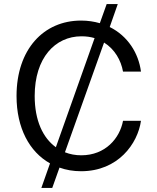

<svg xmlns="http://www.w3.org/2000/svg" viewBox="-20 -839 780 952"><path d="M185 93H239L275 -8C308 4 344 10 382 10C566 10 663 -127 679 -240H590C574 -154 503 -69 383 -69C354 -69 327 -74 302 -84L496 -628C549 -595 580 -540 590 -484H679C667 -576 613 -661 524 -705L564 -819H509L475 -724C447 -732 416 -737 382 -737C196 -737 62 -594 62 -363C62 -204 126 -86 228 -29ZM152 -363C152 -552 253 -659 384 -659C408 -659 429 -656 449 -650L257 -109C193 -155 152 -241 152 -363Z"/></svg>

Font: Wafeq
Style: Regular
Weight: 400
Designer: Rasmus Andersson & Azza Alameddine
Foundry: Google & TypeTogether
Version: Version 3.000;FEAKit 1.0